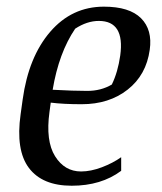

<svg xmlns="http://www.w3.org/2000/svg" viewBox="-20 -561 498 591"><path d="M142.1 -284.7Q206.1 -281.2 248.5 -281.2Q291 -281.2 324.2 -300.8Q342.8 -338.9 350.1 -390.1Q364.7 -496.6 284.2 -496.6Q248 -496.6 211.4 -472.7Q161.1 -398.4 142.1 -284.7ZM299.8 -540.5Q378.4 -540.5 414.1 -504.9Q449.7 -469.2 440.9 -407.7Q430.2 -330.1 373 -285.2Q315.9 -240.2 231.4 -240.2Q175.3 -240.2 136.2 -245.1L132.3 -216.3Q120.1 -127.4 149.4 -80.3Q178.7 -33.2 229.5 -33.2Q259.3 -33.2 293.5 -46.1Q327.6 -59.1 353 -77.1V-35.2Q291.5 10.7 200.7 10.7Q110.4 10.7 69.1 -43.9Q27.8 -98.6 43.5 -209.5L49.8 -254.9Q67.9 -385.7 134.5 -463.1Q201.2 -540.5 299.8 -540.5Z"/></svg>

Font: NoticiaText-Italic
Style: Italic
Weight: 400
Italic angle: -8°
Designer: JM Sole
Foundry: JM Sole
Version: Version 1.003